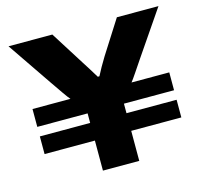

<svg xmlns="http://www.w3.org/2000/svg" viewBox="-100 -801 974 914"><g transform="rotate(-15 386.5 -344.0)"><path d="M298 0V-148H50V-235H298V-282H50V-370H237Q228 -380 208.5 -408Q189 -436 165 -471L17 -688H233L337 -523Q347 -508 363 -482Q379 -456 390 -438H398Q406 -454 420 -479Q434 -504 446 -523L551 -688H756L607 -470Q586 -439 566.5 -410Q547 -381 538 -370H724V-282H477V-235H724V-148H477V0Z"/></g></svg>

Font: Archivo Expanded ExtraBold
Style: Regular
Weight: 800
Width: 7
Designer: Hector Gatti
Foundry: Omnibus-Type
Version: Version 2.001; ttfautohint (v1.8.3)